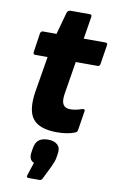

<svg xmlns="http://www.w3.org/2000/svg" viewBox="-98 -681 611 1007"><g transform="rotate(10 207.0 -178.0)"><path d="M233 11Q141 11 105.5 -32.5Q70 -76 85 -176L117 -369H53Q38 -369 41 -383L56 -484Q59 -497 70 -497H142L175 -616Q181 -629 192 -629H295Q309 -629 306 -615L287 -497H401Q416 -497 413 -484L397 -383Q395 -369 384 -369H267L238 -190Q233 -153 244 -136.5Q255 -120 281 -120Q297 -120 311.5 -123Q326 -126 344 -132Q351 -134 355 -131.5Q359 -129 357 -121L341 -20Q340 -9 327 -4Q306 4 282.5 7.5Q259 11 233 11ZM130 273Q115 273 120 259L143 190Q113 178 121 134L124 115Q129 84 146.5 70.5Q164 57 196 57Q228 57 245.5 73Q263 89 258 119L255 139Q253 153 248.5 164.5Q244 176 237 192L204 259Q199 273 187 273Z"/></g></svg>

Font: Sofia Sans Semi Condensed Black
Style: Italic
Weight: 900
Italic angle: -9°
Version: Version 4.100